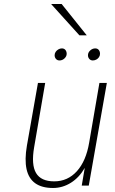

<svg xmlns="http://www.w3.org/2000/svg" viewBox="-20 -924 572 956"><path d="M244 12Q188.5 12 155.5 -11.5Q122.5 -35 112.2 -82Q102 -129 114 -199L169 -511H205L150 -191Q135 -104 159.5 -62.5Q184 -21 250 -21Q317 -21 362.8 -71.5Q408.5 -122 424 -214L475 -511H512L422 0H387L402 -88Q374.5 -40 333 -14Q291.5 12 244 12ZM442 -623Q431.5 -623 424.8 -630.5Q418 -638 418 -649Q418 -662.5 429.2 -672.8Q440.5 -683 454 -683Q465.5 -683 471.8 -675.2Q478 -667.5 478 -656Q478 -647 473 -639.5Q468 -632 459.8 -627.5Q451.5 -623 442 -623ZM276 -623Q265.5 -623 258.8 -630.5Q252 -638 252 -649Q252 -658 257.2 -665.8Q262.5 -673.5 270.8 -678.2Q279 -683 288 -683Q299.5 -683 305.8 -675.2Q312 -667.5 312 -656Q312 -643.5 301.2 -633.2Q290.5 -623 276 -623ZM375.5 -748 234.5 -904H287L412 -748Z"/></svg>

Font: Overpass Thin
Style: Italic
Weight: 250
Italic angle: -10°
Designer: Delve Withrington, Dave Bailey, Thomas Jockin
Foundry: Delve Fonts LLC
Version: Version 4.000